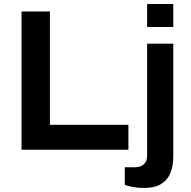

<svg xmlns="http://www.w3.org/2000/svg" viewBox="-20 -744 947 954"><path d="M87 0V-687H228V-124H618V0ZM711 -610V-724H841V-610ZM693 190Q678 190 660.5 188Q643 186 627.5 182.5Q612 179 600 174V87H651Q679 87 695 72Q711 57 711 29V-527H841V35Q841 78 827.5 113.5Q814 149 782 169.5Q750 190 693 190Z"/></svg>

Font: Archivo SemiExpanded SemiBold
Style: Regular
Weight: 600
Width: 6
Designer: Hector Gatti
Foundry: Omnibus-Type
Version: Version 2.001